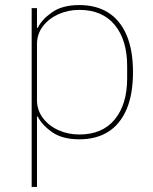

<svg xmlns="http://www.w3.org/2000/svg" viewBox="-20 -538 605 758"><path d="M105 200V-506H126V-428H129Q145 -461 185.5 -489.5Q226 -518 293 -518Q360 -518 407 -488.5Q454 -459 479.5 -400Q505 -341 505 -253Q505 -165 479.5 -106Q454 -47 407 -17.5Q360 12 293 12Q226 12 185.5 -16.5Q145 -45 129 -78H126V200ZM293 -7Q384 -7 433 -66.5Q482 -126 482 -229V-277Q482 -380 433 -439.5Q384 -499 293 -499Q249 -499 211 -482Q173 -465 149.5 -434.5Q126 -404 126 -363V-143Q126 -103 149.5 -72Q173 -41 211 -24Q249 -7 293 -7Z"/></svg>

Font: IBM Plex Sans Thin
Style: Regular
Weight: 250
Designer: Mike Abbink, Paul van der Laan, Pieter van Rosmalen
Foundry: Bold Monday
Version: Version 3.201